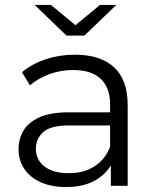

<svg xmlns="http://www.w3.org/2000/svg" viewBox="-20 -751 630 776"><path d="M428 0V-116L425 -135V-329Q425 -396 387.5 -432Q350 -468 276 -468Q225 -468 179 -451Q133 -434 101 -406L69 -459Q109 -493 165 -511.5Q221 -530 283 -530Q385 -530 440.5 -479.5Q496 -429 496 -326V0ZM247 5Q188 5 144.5 -14.5Q101 -34 78 -68.5Q55 -103 55 -148Q55 -189 74.5 -222.5Q94 -256 138.5 -276.5Q183 -297 258 -297H439V-244H260Q184 -244 154.5 -217Q125 -190 125 -150Q125 -105 160 -78Q195 -51 258 -51Q318 -51 361.5 -78.5Q405 -106 425 -158L441 -109Q421 -57 371.5 -26Q322 5 247 5ZM249 -607 120 -731H186L313 -626H257L384 -731H450L321 -607Z"/></svg>

Font: Montserrat Thin
Style: Regular
Weight: 400
Version: Version 9.000